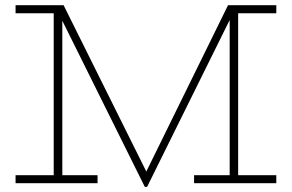

<svg xmlns="http://www.w3.org/2000/svg" viewBox="-20 -706 1125 740"><path d="M1044.9 -654.8H897.9V-30.8H1044.9V0H728V-30.8H865.2V-589.8V-628.9L546.9 14.2H538.1L220.2 -626V-589.8V-30.8H356V0H40V-30.8H187V-654.8H40V-686H225.1L543.9 -44.9L858.9 -686H1044.9Z"/></svg>

Font: BioRhyme ExtraLight
Style: Regular
Weight: 275
Designer: Aoife Mooney
Foundry: Aoife Mooney Type
Version: Version 1.500;PS 001.500;hotconv 1.0.88;makeotf.lib2.5.64775